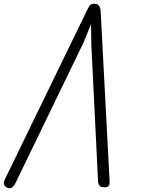

<svg xmlns="http://www.w3.org/2000/svg" viewBox="-93 -999 775 1024"><path d="M-55 2Q-66 -3.5 -71 -13.5Q-76 -23.5 -65 -46.5L371.5 -945Q379.5 -961.5 386 -970.2Q392.5 -979 411 -979Q428.5 -979 435.8 -967.2Q443 -955.5 444 -936.5L491.5 -32Q492.5 -16.5 487 -8.2Q481.5 0 464.5 0Q443.5 0 437.2 -9Q431 -18 430 -29.5L394 -765L392.5 -870.5L353.5 -774L-10 -23.5Q-19.5 -4.5 -30.8 1.8Q-42 8 -55 2Z"/></svg>

Font: Edu QLD Hand
Style: Regular
Weight: 400
Designer: Tina and Corey Anderson, Eben Sorkin
Foundry: Sorkin Type Co.
Version: Version 2.000